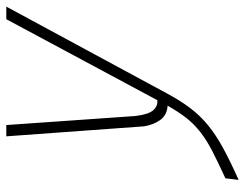

<svg xmlns="http://www.w3.org/2000/svg" viewBox="-102 -438 760 595"><g transform="rotate(-90 277.5 -140.0)"><path d="M188 -500 216 -100Q221 -59 234 -44.5Q247 -30 265 -32L516 -500H555L287 -4Q264 39 240.5 70Q217 101 187 125.5Q157 150 116.5 172Q76 194 18 220L23 179Q73 156 107 138.5Q141 121 166 101.5Q191 82 209.5 58.5Q228 35 248 0Q219 -2 204 -22.5Q189 -43 184 -73L153 -500Z"/></g></svg>

Font: Panefresco 1wt
Style: Italic
Weight: 250
Version: Version 1.000